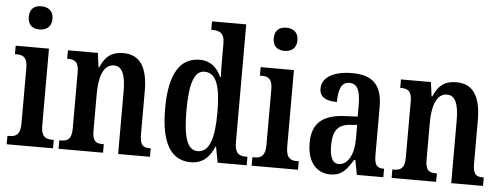

<svg xmlns="http://www.w3.org/2000/svg" viewBox="-50 -896 2726 1040"><g transform="rotate(5 1312.5 -375.5)"><path d="M136 -635C172 -635 202 -653 202 -698C202 -743 172 -761 136 -761C100 -761 73 -743 73 -698C73 -653 100 -635 136 -635ZM14 0H266V-46H256C220 -46 197 -59 197 -119V-536H16V-490H27C62 -490 84 -477 84 -421V-117C84 -59 60 -46 24 -46H14Z M296 0H538V-46H534C498 -46 476 -54 476 -113V-316C476 -398 495 -476 556 -476C604 -476 620 -424 620 -339V0H793V-46H789C753 -46 734 -55 734 -118V-352C734 -488 687 -547 601 -547C538 -547 502 -519 477 -459H473L463 -536H300V-490H304C339 -490 363 -481 363 -423V-117C363 -55 338 -46 302 -46H296Z M1015 10C1079 10 1117 -26 1142 -86H1145L1161 0H1319V-46H1311C1272 -46 1250 -60 1250 -120V-760H1064V-714H1071C1106 -714 1136 -705 1136 -647V-572C1136 -534 1136 -495 1138 -464H1134C1111 -513 1077 -547 1016 -547C911 -547 852 -460 852 -267C852 -75 911 10 1015 10ZM1048 -53C990 -53 968 -123 968 -267C968 -407 990 -485 1047 -485C1115 -485 1136 -407 1136 -268C1136 -133 1112 -53 1048 -53Z M1468 -635C1504 -635 1534 -653 1534 -698C1534 -743 1504 -761 1468 -761C1432 -761 1405 -743 1405 -698C1405 -653 1432 -635 1468 -635ZM1346 0H1598V-46H1588C1552 -46 1529 -59 1529 -119V-536H1348V-490H1359C1394 -490 1416 -477 1416 -421V-117C1416 -59 1392 -46 1356 -46H1346Z M1773 10C1837 10 1861 -24 1896 -79H1903L1918 0H2062V-46H2059C2022 -46 2009 -62 2009 -118V-375C2009 -501 1954 -547 1844 -547C1750 -547 1681 -513 1681 -449C1681 -405 1712 -384 1776 -384C1776 -451 1790 -493 1835 -493C1883 -493 1895 -448 1895 -373V-315L1829 -312C1707 -307 1648 -259 1648 -151C1648 -41 1704 10 1773 10ZM1814 -50C1780 -50 1765 -87 1765 -146C1765 -222 1788 -262 1858 -267L1896 -270V-191C1896 -109 1864 -50 1814 -50Z M2107 0H2349V-46H2345C2309 -46 2287 -54 2287 -113V-316C2287 -398 2306 -476 2367 -476C2415 -476 2431 -424 2431 -339V0H2604V-46H2600C2564 -46 2545 -55 2545 -118V-352C2545 -488 2498 -547 2412 -547C2349 -547 2313 -519 2288 -459H2284L2274 -536H2111V-490H2115C2150 -490 2174 -481 2174 -423V-117C2174 -55 2149 -46 2113 -46H2107Z"/></g></svg>

Font: Noto Serif Lao ExtraCondensed SemiBold
Style: Regular
Weight: 600
Width: 2
Designer: Monotype Design Team
Foundry: Monotype Imaging Inc.
Version: Version 2.003